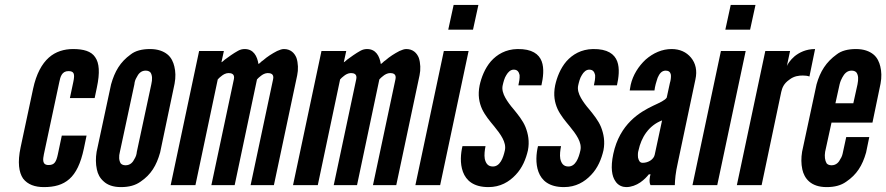

<svg xmlns="http://www.w3.org/2000/svg" viewBox="-20 -755 3614 783"><path d="M159 -126C155 -106 151 -82 178 -82C201 -82 209 -93 216 -126L232 -202H333L322 -149C309 -88 290 -49 263 -25C236 -1 202 8 159 8C123 8 93 -2 74 -27C57 -52 51 -93 64 -154L115 -393C128 -454 151 -495 179 -520C207 -545 242 -555 278 -555C321 -555 352 -546 368 -522C385 -498 388 -459 375 -398L366 -355H265L279 -421C286 -454 282 -465 259 -465C232 -465 226 -441 222 -421Z M633 -133C618 -80 596 -43 553 -14C532 1 506 8 473 8C441 8 418 -1 403 -15C387 -29 379 -45 375 -64C370 -87 370 -111 374 -136L433 -411C448 -464 470 -502 513 -533C532 -548 559 -555 592 -555C624 -555 647 -546 663 -533C679 -520 687 -501 691 -484C696 -463 697 -441 692 -414ZM597 -411C602 -432 601 -448 594 -459C590 -464 583 -467 574 -467C555 -467 544 -454 537 -439C532 -431 529 -422 528 -411L469 -136C464 -117 465 -101 472 -89C476 -84 483 -81 492 -81C511 -81 522 -93 529 -108C534 -116 537 -125 538 -136Z M937 0H842L934 -433C938 -454 923 -457 912 -457C901 -457 890 -451 882 -444C877 -440 872 -436 868 -431L777 0H676L792 -547H893L883 -501C885 -502 890 -505 897 -512C912 -523 931 -537 951 -548C960 -553 969 -555 978 -555C1014 -555 1029 -526 1034 -494C1036 -495 1039 -497 1042 -500C1045 -503 1048 -506 1053 -509C1070 -524 1089 -536 1110 -547C1121 -552 1130 -555 1138 -555C1165 -555 1181 -539 1189 -519C1196 -498 1197 -471 1192 -448L1097 0H1002L1094 -433C1098 -454 1083 -457 1072 -457C1061 -457 1050 -451 1042 -444C1037 -440 1032 -436 1028 -431Z M1436 0H1341L1433 -433C1437 -454 1422 -457 1411 -457C1400 -457 1389 -451 1381 -444C1376 -440 1371 -436 1367 -431L1276 0H1175L1291 -547H1392L1382 -501C1384 -502 1389 -505 1396 -512C1411 -523 1430 -537 1450 -548C1459 -553 1468 -555 1477 -555C1513 -555 1528 -526 1533 -494C1535 -495 1538 -497 1541 -500C1544 -503 1547 -506 1552 -509C1569 -524 1588 -536 1609 -547C1620 -552 1629 -555 1637 -555C1664 -555 1680 -539 1688 -519C1695 -498 1696 -471 1691 -448L1596 0H1501L1593 -433C1597 -454 1582 -457 1571 -457C1560 -457 1549 -451 1541 -444C1536 -440 1531 -436 1527 -431Z M1830 -735H1931L1909 -634H1808ZM1674 0 1790 -547H1891L1775 0Z M2094 -407C2097 -420 2100 -436 2099 -449C2096 -461 2091 -471 2075 -471C2062 -471 2052 -461 2045 -449C2037 -437 2033 -420 2030 -407C2026 -390 2032 -372 2041 -356C2050 -340 2062 -324 2075 -309C2092 -288 2112 -264 2123 -237C2134 -209 2140 -178 2133 -142C2125 -107 2110 -70 2083 -42C2056 -13 2020 8 1972 8C1911 8 1881 -19 1868 -54C1855 -89 1859 -130 1866 -159H1960C1957 -144 1954 -123 1957 -107C1961 -90 1969 -76 1990 -76C2019 -76 2032 -110 2039 -142C2046 -175 2021 -208 1996 -239C1977 -262 1959 -283 1946 -310C1934 -337 1928 -367 1936 -407C1943 -439 1957 -476 1982 -505C2007 -533 2042 -554 2090 -555C2150 -556 2178 -534 2189 -505C2200 -476 2195 -438 2188 -407Z M2402 -407C2405 -420 2408 -436 2407 -449C2404 -461 2399 -471 2383 -471C2370 -471 2360 -461 2353 -449C2345 -437 2341 -420 2338 -407C2334 -390 2340 -372 2349 -356C2358 -340 2370 -324 2383 -309C2400 -288 2420 -264 2431 -237C2442 -209 2448 -178 2441 -142C2433 -107 2418 -70 2391 -42C2364 -13 2328 8 2280 8C2219 8 2189 -19 2176 -54C2163 -89 2167 -130 2174 -159H2268C2265 -144 2262 -123 2265 -107C2269 -90 2277 -76 2298 -76C2327 -76 2340 -110 2347 -142C2354 -175 2329 -208 2304 -239C2285 -262 2267 -283 2254 -310C2242 -337 2236 -367 2244 -407C2251 -439 2265 -476 2290 -505C2315 -533 2350 -554 2398 -555C2458 -556 2486 -534 2497 -505C2508 -476 2503 -438 2496 -407Z M2712 -417C2715 -426 2717 -439 2716 -450C2714 -461 2707 -467 2695 -467C2678 -467 2669 -454 2662 -438C2659 -430 2657 -421 2654 -412C2653 -407 2652 -403 2651 -399C2650 -394 2650 -390 2649 -386H2548L2552 -409C2561 -449 2584 -485 2613 -512C2644 -539 2680 -555 2719 -555C2752 -555 2779 -543 2798 -520C2817 -497 2824 -467 2816 -431L2745 -95C2734 -46 2733 -24 2732 0H2633C2626 -11 2630 -37 2633 -44H2626C2619 -35 2607 -22 2591 -11C2575 0 2554 8 2534 8C2521 8 2501 3 2489 -17C2476 -36 2469 -70 2481 -127C2494 -188 2521 -231 2552 -262C2583 -293 2617 -311 2644 -324C2672 -337 2692 -346 2699 -357ZM2680 -264C2625 -243 2595 -194 2584 -142C2581 -133 2581 -123 2582 -112C2585 -100 2589 -91 2601 -91C2624 -91 2646 -105 2650 -124Z M2960 -735H3061L3039 -634H2938ZM2804 0 2920 -547H3021L2905 0Z M3281 -443C3273 -446 3264 -447 3254 -447C3238 -447 3218 -445 3199 -430C3176 -414 3170 -397 3166 -380L3086 0H2985L3101 -547H3202L3189 -486C3192 -493 3202 -510 3221 -526C3240 -541 3267 -555 3304 -555Z M3525 -196 3512 -133C3497 -80 3474 -43 3431 -14C3410 1 3384 8 3351 8C3286 8 3260 -28 3252 -64C3247 -87 3247 -111 3251 -136L3310 -411C3325 -464 3349 -502 3392 -533C3411 -548 3438 -555 3471 -555C3503 -555 3526 -546 3542 -533C3558 -520 3566 -501 3570 -484C3575 -463 3576 -441 3571 -414L3538 -255H3371L3345 -136C3342 -117 3344 -101 3351 -89C3355 -84 3362 -81 3371 -81C3390 -81 3401 -93 3408 -108C3413 -115 3416 -125 3418 -136L3431 -196ZM3387 -334H3460L3477 -411C3481 -432 3481 -447 3473 -459C3469 -464 3462 -467 3453 -467C3434 -467 3423 -454 3415 -439C3411 -432 3407 -423 3404 -411Z"/></svg>

Font: League Gothic Italic
Style: Regular
Weight: 400
Designer: Tyler Finck
Foundry: The League of Moveable Type
Version: Version 1.001;PS 001.001;hotconv 1.0.56;makeotf.lib2.0.21325